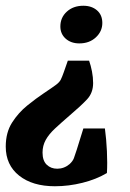

<svg xmlns="http://www.w3.org/2000/svg" viewBox="-33 -443 454 668"><path d="M277 -232Q283 -215 287 -194.5Q291 -174 291 -154Q291 -120 270 -97.5Q249 -75 209 -41Q180 -16 158.5 4Q137 24 126 44Q115 64 115 88Q115 116 129.5 130Q144 144 166 144Q190 144 209 128Q220 118 224 107.5Q228 97 234 78L257 4H332Q337 41 339 83Q341 125 339 159Q302 181 254 193Q206 205 158 205Q80 205 33.5 168Q-13 131 -13 67Q-13 18 9 -16.5Q31 -51 62 -76Q93 -101 120 -119Q150 -139 162 -148Q174 -157 178.5 -166Q183 -175 189 -192L203 -232ZM257 -423Q286 -423 304.5 -407Q323 -391 323 -363Q323 -334 300.5 -313Q278 -292 243 -292Q214 -292 195.5 -308.5Q177 -325 177 -351Q177 -382 199.5 -402.5Q222 -423 257 -423Z"/></svg>

Font: Yrsa
Style: Italic
Weight: 400
Italic angle: -7.10001°
Designer: Anna Giedrys (Yrsa+Rasa design), David Brezina (Yrsa art-direction, Rasa art-direction, design)
Foundry: Rosetta Type Foundry
Version: Version 2.004